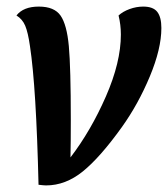

<svg xmlns="http://www.w3.org/2000/svg" viewBox="-20 -550 510 583"><path d="M71 -410Q65 -452 56.5 -472Q48 -492 30 -503Q51 -530 98 -530Q145 -530 164 -502.5Q183 -475 189 -410Q195 -344 195 -187Q195 -116 194 -72Q256 -153 301.5 -257Q347 -361 347 -445Q347 -475 340 -503Q353 -515 373.5 -522.5Q394 -530 415 -530Q445 -530 457.5 -514Q470 -498 470 -465Q470 -402 435 -318Q400 -234 350 -164Q284 -72 231.5 -29.5Q179 13 120 13Q113 13 97 11Q90 -285 71 -410Z"/></svg>

Font: Sansita
Style: Italic
Weight: 400
Italic angle: -11°
Designer: Pablo Cosgaya
Foundry: Omnibus-Type
Version: Version 1.006